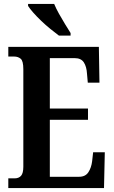

<svg xmlns="http://www.w3.org/2000/svg" viewBox="-20 -951 575 971"><path d="M22 0V-49H54Q75 -49 86.5 -62Q98 -75 98 -108V-601Q98 -643 84.5 -654Q71 -665 52 -665H22V-714H480L483 -533H424L420 -578Q418 -614 404 -635.5Q390 -657 358 -657H232V-402H425V-345H232V-57H380Q412 -57 427 -80Q442 -103 446 -136L451 -181H510L506 0ZM278 -771Q259 -785 235 -804.5Q211 -824 188 -846Q165 -868 147.5 -888Q130 -908 122 -921V-931H254Q263 -909 278 -882Q293 -855 309 -829Q325 -803 337 -784V-771Z"/></svg>

Font: Noto Serif Tamil ExtraCondensed
Style: Bold
Weight: 700
Width: 2
Designer: Indian Type Foundry, Tom Grace, and the Monotype Design Team
Foundry: Monotype Imaging Inc.
Version: Version 2.004; ttfautohint (v1.8.4.7-5d5b)